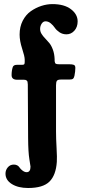

<svg xmlns="http://www.w3.org/2000/svg" viewBox="-20 -729 424 937"><path d="M96.7 -339.8H64Q36.6 -339.8 36.6 -362.3Q36.6 -384.8 42.5 -402.3Q46.9 -412.6 62 -412.6H86.9Q95.7 -412.6 98.1 -415.3Q100.6 -418 100.6 -426.8V-438Q100.6 -453.6 88.1 -491.5Q75.7 -529.3 75.7 -560.5Q75.7 -598.1 90.8 -627.7Q106 -657.2 130.4 -674.3Q154.8 -691.4 181.9 -700.2Q209 -709 235.8 -709Q293.5 -709 326.2 -684.1Q358.9 -659.2 358.9 -624.5Q358.9 -597.2 343 -579.3Q327.1 -561.5 304.2 -561.5Q285.2 -561.5 270.3 -571.5Q255.4 -581.5 247.6 -593.3Q239.7 -605 227.8 -615Q215.8 -625 202.1 -625Q190.9 -625 183.3 -613.5Q175.8 -602.1 175.8 -587.9Q175.8 -574.7 182.9 -563.5Q189.9 -552.2 200 -542Q210 -531.7 220.2 -519.5Q230.5 -507.3 238 -486.8Q245.6 -466.3 246.6 -439.9V-430.7Q248 -420.4 252.2 -418Q256.3 -415.5 267.1 -415.5H315.4Q333.5 -415.5 340.6 -412.4Q347.7 -409.2 347.7 -397.5Q347.7 -380.9 343.3 -358.9Q340.8 -348.1 335.9 -344.5Q331.1 -340.8 318.4 -340.8H277.8Q262.7 -340.8 258.1 -335.2Q253.4 -329.6 253.4 -313V-88.9Q253.4 -53.2 256.1 -6.3Q258.8 40.5 257.3 61Q252.9 126 221.4 157.2Q189.9 188.5 117.2 188.5Q68.8 188.5 37.8 169.2Q6.8 149.9 6.8 118.2Q6.8 101.1 18.1 87.6Q29.3 74.2 47.4 74.2Q66.4 74.2 75.7 88.9Q80.6 96.7 90.6 104Q100.6 111.3 109.9 111.3Q128.9 111.3 128.9 84Q128.9 81.5 123.3 47.6Q117.7 13.7 117.2 -53.7L115.7 -316.9Q115.2 -325.7 114.3 -329.8Q113.3 -334 109.1 -336.9Q105 -339.8 96.7 -339.8Z"/></svg>

Font: Cooper*
Style: Bold
Weight: 700
Designer: Owen Earl
Foundry: indestructible type*
Version: Version 0.001